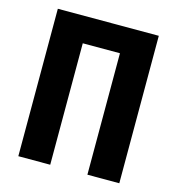

<svg xmlns="http://www.w3.org/2000/svg" viewBox="-105 -788 809 878"><g transform="rotate(15 300.0 -349.0)"><path d="M61 -698H539V0H388V-575H212V0H61Z"/></g></svg>

Font: iA Writer Quattro V
Style: Regular
Weight: 400
Designer: Mike Abbink, Paul van der Laan, Pieter van Rosmalen, Oliver Reichenstein
Foundry: Information Architects Inc.
Version: Version 2.000